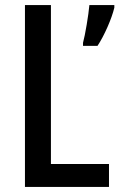

<svg xmlns="http://www.w3.org/2000/svg" viewBox="-20 -734 469 754"><path d="M78 0H408V-90H180V-714H78ZM429 -704V-714H331C328 -677 314 -594 306 -566V-554H363C389 -593 419 -661 429 -704Z"/></svg>

Font: Noto Sans Armenian Condensed Medium
Style: Regular
Weight: 500
Width: 3
Designer: Monotype Design Team
Foundry: Monotype Imaging Inc.
Version: Version 2.008